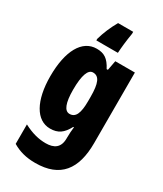

<svg xmlns="http://www.w3.org/2000/svg" viewBox="-244 -857 1011 1188"><g transform="rotate(30 262.0 -263.0)"><path d="M339 -752V-766H231C203 -717 182 -667 168 -617V-606H322C324 -644 329 -692 339 -752ZM197 -563C93 -563 32 -453 32 -272C32 -99 93 10 192 10C249 10 282 -14 312 -71H317C314 -51 312 -17 312 5V11C312 78 273 102 214 102C165 102 115 90 56 59V198C103 226 154 240 219 240C398 240 474 137 474 -49V-553H334L321 -484H312C281 -544 249 -563 197 -563ZM250 -424C294 -424 312 -384 312 -285V-256C312 -168 294 -129 251 -129C215 -129 196 -176 196 -270C196 -375 216 -424 250 -424Z"/></g></svg>

Font: Noto Sans Ethiopic ExtraCondensed Black
Style: Regular
Weight: 900
Width: 2
Designer: Monotype Design Team
Foundry: Monotype Imaging Inc.
Version: Version 2.102